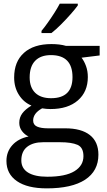

<svg xmlns="http://www.w3.org/2000/svg" viewBox="-20 -786 583 1046"><path d="M234.9 240.2Q129.4 240.2 72.3 200.9Q15.1 161.6 15.1 90.8Q15.1 40.5 47.1 4.9Q79.1 -30.8 135.7 -42.5Q114.7 -52.2 99.9 -71.8Q85 -91.3 85 -116.7Q85 -146 101.3 -168.2Q117.7 -190.4 151.4 -210.9Q109.4 -228 83.3 -268.8Q57.1 -309.6 57.1 -363.8Q57.1 -450.2 110.4 -498Q163.6 -545.9 260.3 -545.9Q306.2 -545.9 339.4 -536.1H522.9V-483.9L424.3 -471.7Q439 -452.6 448.7 -425.8Q458.5 -398.9 458.5 -366.2Q458.5 -286.1 404.3 -239Q350.1 -191.9 255.4 -191.9Q232.9 -191.9 209.5 -195.8Q160.6 -168.9 160.6 -129.4Q160.6 -106 181.9 -96.4Q203.1 -86.9 241.2 -86.9H335.4Q422.9 -86.9 469.5 -50.3Q516.1 -13.7 516.1 56.6Q516.1 145.5 443.8 192.9Q371.6 240.2 234.9 240.2ZM258.3 -251Q375 -251 375 -365.7Q375 -485.8 257.3 -485.8Q201.7 -485.8 171.6 -454.8Q141.6 -423.8 141.6 -364.3Q141.6 -309.6 171.9 -280.3Q202.1 -251 258.3 -251ZM237.3 176.8Q336.4 176.8 385.5 146.7Q434.6 116.7 434.6 64.9Q434.6 17.1 401.9 2.9Q369.1 -11.2 307.6 -11.2H214.8Q160.2 -11.2 128.2 13.7Q96.2 38.6 96.2 87.9Q96.2 131.3 132.8 154.1Q169.4 176.8 237.3 176.8ZM403.8 -766.1V-756.3Q390.6 -737.8 365.7 -709.5Q340.8 -681.2 312.5 -652.8Q284.2 -624.5 260.3 -606H206.1V-617.7Q221.7 -636.2 240.2 -662.4Q258.8 -688.5 276.4 -716.1Q293.9 -743.7 305.7 -766.1Z"/></svg>

Font: Open Sans
Style: Regular
Weight: 400
Designer: Monotype Design Team
Foundry: Monotype Imaging Inc.
Version: Version 3.000; ttfautohint (v1.8.4)